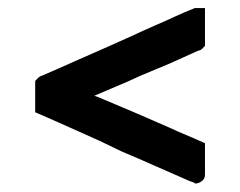

<svg xmlns="http://www.w3.org/2000/svg" viewBox="-20 -582 582 466"><path d="M477.5 -221.7V-218.8V-216.8V-205.1V-194.3V-186.5V-177.7V-168V-158.2Q477.5 -148.4 470.7 -143.1Q463.9 -137.7 457 -136.7H453.1L451.2 -138.7L443.4 -141.6H442.4Q399.4 -160.2 358.9 -178.2Q318.4 -196.3 276.4 -213.9L221.7 -240.2Q144.5 -274.4 121.1 -285.2L65.4 -309.6V-322.3V-324.2V-327.1V-336.9V-347.7V-354.5V-363.3V-370.1V-377.9V-385.7L71.3 -391.6Q75.2 -396.5 82 -398.4Q123 -416 162.1 -433.6Q204.1 -452.1 244.1 -469.7L300.8 -495.1Q334 -510.7 356.9 -520.5Q379.9 -530.3 402.8 -541Q425.8 -551.8 453.1 -562.5H457H458H477.5V-543V-542V-538.1V-533.2V-529.3V-526.4V-518.6V-510.7V-502.9V-494.1V-486.3V-478.5V-470.7L471.7 -464.8Q467.8 -460 460.9 -459Q425.8 -443.4 391.6 -427.7L321.3 -398.4Q288.1 -382.8 268.6 -375L209 -349.6Q220.7 -345.7 231.4 -340.8Q308.6 -308.6 390.6 -272.5Q416 -260.7 431.6 -254.4Q447.3 -248 477.5 -234.4Z"/></svg>

Font: LeFont
Style: Default
Weight: 400
Designer: Leryon MEDIA
Version: Version 1.0